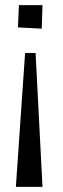

<svg xmlns="http://www.w3.org/2000/svg" viewBox="-20 -730 246 750"><path d="M50 -623 54 -710H146L143 -618ZM78 -523H119L146 0H42Z"/></svg>

Font: Bahianita
Style: Regular
Weight: 400
Designer: Pablo Cosgaya & Dani Raskovsky
Foundry: Pablo Cosgaya & Dani Raskovsky
Version: Version 1.008